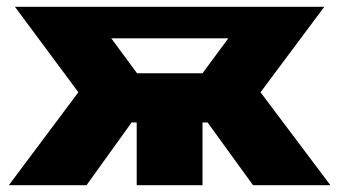

<svg xmlns="http://www.w3.org/2000/svg" viewBox="-20 -546 997 566"><path d="M6 0 211 -274 24 -526H936L748 -274L954 0H726L592 -185H577V0H383V-185H368L235 0ZM384 -330H577L653 -433H308Z"/></svg>

Font: Raleway-v4020 Black
Style: Regular
Weight: 900
Designer: Matt McInerney, Pablo Impallari, Rodrigo Fuenzalida
Foundry: Matt McInerney, Pablo Impallari, Rodrigo Fuenzalida
Version: Version 4.020;PS 004.020;hotconv 1.0.88;makeotf.lib2.5.64775